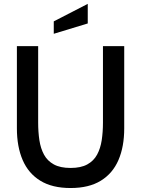

<svg xmlns="http://www.w3.org/2000/svg" viewBox="-20 -932 710 966"><path d="M335 14Q242.5 14 182.8 -22.8Q123 -59.5 94 -126.8Q65 -194 65 -286V-700H172V-315Q172 -268 178.2 -226.5Q184.5 -185 201.5 -153.8Q218.5 -122.5 250.8 -104.8Q283 -87 335 -87Q387 -87 419.2 -104.8Q451.5 -122.5 468.5 -154Q485.5 -185.5 491.8 -226.8Q498 -268 498 -315V-700H605V-286Q605 -194 576 -126.8Q547 -59.5 487.2 -22.8Q427.5 14 335 14ZM250.5 -762V-824.5L421.5 -912.5V-814Z"/></svg>

Font: Cabin SemiCondensedMedium
Style: Regular
Weight: 500
Width: 4
Designer: Pablo Impallari
Foundry: Pablo Impallari. http://www.impallari.com Igino Marini. http://www.ikern.com
Version: Version 3.001